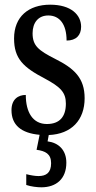

<svg xmlns="http://www.w3.org/2000/svg" viewBox="-20 -566 410 819"><path d="M156 233C220 233 263 197 263 128C263 74 230 43 183 37L188 10C285 6 341 -54 341 -147C341 -233 297 -274 215 -315C144 -351 119 -371 119 -424C119 -469 143 -500 186 -500C234 -500 264 -463 264 -393C305 -393 326 -416 326 -452C326 -502 284 -546 194 -546C102 -546 40 -495 40 -402C40 -316 79 -279 171 -231C238 -195 261 -172 261 -124C261 -69 235 -37 180 -37C120 -37 90 -87 90 -161C58 -161 29 -143 29 -96C29 -33 70 2 149 9L136 73C173 78 198 90 198 130C198 171 177 185 144 185C130 185 112 182 92 177V223C112 230 140 233 156 233Z"/></svg>

Font: Noto Serif Tamil ExtraCondensed Medium
Style: Italic
Weight: 500
Width: 2
Italic angle: -12°
Designer: Indian Type Foundry, Tom Grace, and the Monotype Design Team
Foundry: Monotype Imaging Inc.
Version: Version 2.003